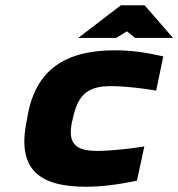

<svg xmlns="http://www.w3.org/2000/svg" viewBox="-20 -700 677 729"><path d="M84 -256 82 -244C43 -61 124 9 306 9C367 9 427 1 500 -14L528 -144C481 -136 400 -127 351 -127C268 -127 232 -153 256 -248L257 -252C277 -345 317 -373 403 -373C452 -373 529 -364 573 -356L600 -486C533 -501 478 -509 416 -509C229 -509 114 -436 84 -256ZM277 -556H421L462 -581L493 -556H637L529 -680H439Z"/></svg>

Font: LT Wave Black
Style: Italic
Weight: 900
Designer: Daniel Lyons
Version: Version 2.5 (Glyphs App)